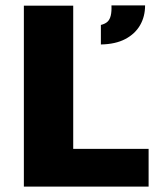

<svg xmlns="http://www.w3.org/2000/svg" viewBox="-20 -688 604 708"><path d="M68 0V-667H250V-139H528V0ZM352 -524V-596Q368 -600 376.5 -608Q385 -616 388.5 -631Q392 -646 391 -668H515Q515 -627 496.5 -595Q478 -563 442 -544Q406 -525 352 -524Z"/></svg>

Font: Maven Pro ExtraBold
Style: Regular
Weight: 800
Designer: Joe Prince
Foundry: Joe Prince
Version: Version 2.100